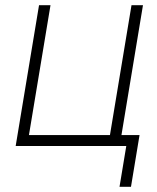

<svg xmlns="http://www.w3.org/2000/svg" viewBox="-20 -559 600 735"><path d="M40 0 129.4 -539.1H173.3L90.8 -42H400.9L483.4 -539.1H527.3L438 0ZM437.5 156.2 463.4 0H416L422.9 -42H514.2L481.4 156.2Z"/></svg>

Font: Inter 18pt ExtraLight
Style: Italic
Weight: 250
Italic angle: -9.3988°
Designer: Rasmus Andersson
Foundry: rsms
Version: Version 4.001;git-66647c0bb